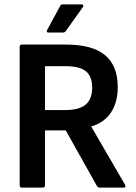

<svg xmlns="http://www.w3.org/2000/svg" viewBox="-20 -859 624 879"><path d="M81 0Q70 0 70 -11V-644Q70 -655 81 -655H281Q403 -655 461 -606.5Q519 -558 519 -461Q519 -391 488.5 -344.5Q458 -298 398 -280V-279L552 -14Q559 0 545 0H437Q429 0 424 -7L281 -262H186V-11Q186 0 175 0ZM186 -355H277Q342 -355 372 -380Q402 -405 402 -458Q402 -509 373.5 -532.5Q345 -556 281 -556H186ZM202 -710Q190 -710 196 -722L255 -831Q259 -839 267 -839H354Q359 -839 361 -835Q363 -831 359 -826L282 -718Q277 -710 268 -710Z"/></svg>

Font: Sofia Sans Semi Condensed
Style: Bold
Weight: 700
Designer: Botio Nikoltchev, Ani Petrova
Foundry: lettersoup
Version: Version 4.100; ttfautohint (v1.8.4.7-5d5b)